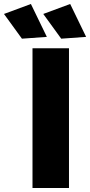

<svg xmlns="http://www.w3.org/2000/svg" viewBox="-95 -943 452 963"><path d="M68 -701H251V0H68ZM60 -923 140 -758 15 -749 -75 -873ZM257 -923 337 -758 212 -749 122 -873Z"/></svg>

Font: Montserrat V1
Style: Bold
Weight: 700
Designer: Julieta Ulanovsky
Foundry: Julieta Ulanovsky
Version: Version 6.001